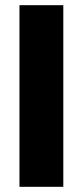

<svg xmlns="http://www.w3.org/2000/svg" viewBox="-20 -720 319 740"><path d="M55 0V-700H224V0Z"/></svg>

Font: Georama ExtraCondensed Thin
Style: Bold
Weight: 700
Version: Version 1.001